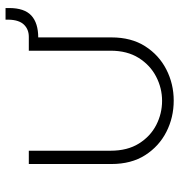

<svg xmlns="http://www.w3.org/2000/svg" viewBox="3 -637 647 693"><g transform="rotate(-90 326.5 -290.5)"><path d="M310 13Q249 13 197 -13.5Q145 -40 113 -90Q81 -140 81 -212V-510H129V-215Q129 -154 155 -112.5Q181 -71 222 -50Q263 -29 309 -29Q355 -29 396.5 -50.5Q438 -72 464 -113.5Q490 -155 490 -215V-510H538V-212Q538 -140 506 -90Q474 -40 422 -13.5Q370 13 310 13ZM502 -476V-510H540Q567 -510 584 -527.5Q601 -545 602 -582V-594H644V-581Q644 -526 617 -501Q590 -476 537 -476Z"/></g></svg>

Font: MuseoModerno ExtraLight
Style: Regular
Weight: 200
Designer: Pablo Cosgaya, Héctor Gatti, Marcela Romero, and the Authors of The MuseoModerno Project.
Foundry: Omnibus-Type Team
Version: Version 1.001